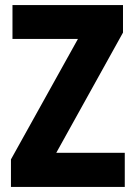

<svg xmlns="http://www.w3.org/2000/svg" viewBox="-20 -734 532 754"><path d="M470 0H23V-108L286 -581H29V-714H463V-606L201 -134H470Z"/></svg>

Font: Noto Sans Armenian Condensed ExtraBold
Style: Regular
Weight: 800
Width: 3
Designer: Monotype Design Team
Foundry: Monotype Imaging Inc.
Version: Version 2.008; ttfautohint (v1.8.4.7-5d5b)